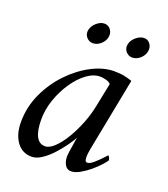

<svg xmlns="http://www.w3.org/2000/svg" viewBox="-114 -672 666 760"><g transform="rotate(20 219.0 -291.5)"><path d="M298 -425Q324 -425 342 -421Q360 -417 374 -412L314 -104Q313 -99 311 -85Q309 -71 310.5 -59.5Q312 -48 320 -48Q331 -48 346.5 -61.5Q362 -75 375 -89Q388 -103 389 -104Q391 -104 394.5 -97.5Q398 -91 398 -86Q394 -79 380.5 -64Q367 -49 348 -33Q329 -17 308.5 -5.5Q288 6 271 6Q255 6 246 -8.5Q237 -23 237 -45Q237 -51 239 -66Q241 -81 244 -97Q246 -111 247 -116.5Q248 -122 249 -127Q242 -114 226.5 -92Q211 -70 191 -48Q171 -26 148.5 -10.5Q126 5 105 5Q65 5 42 -27Q19 -59 19 -110Q19 -174 45.5 -231Q72 -288 114 -331.5Q156 -375 204.5 -400Q253 -425 298 -425ZM253 -386Q225 -386 196.5 -365Q168 -344 144 -308.5Q120 -273 105.5 -231Q91 -189 91 -147Q91 -101 103.5 -76.5Q116 -52 141 -52Q159 -52 180 -72Q201 -92 220.5 -124.5Q240 -157 255 -195Q270 -233 277 -268L298 -371Q291 -379 277 -382.5Q263 -386 253 -386ZM364 -589Q381 -589 390.5 -575Q400 -561 396 -543Q392 -525 377 -512.5Q362 -500 345 -500Q329 -500 318 -513Q307 -526 311 -544Q315 -562 331.5 -575.5Q348 -589 364 -589ZM197 -589Q214 -589 224 -575Q234 -561 230 -543Q226 -525 211 -512.5Q196 -500 179 -500Q163 -500 152 -513Q141 -526 145 -544Q149 -562 165 -575.5Q181 -589 197 -589Z"/></g></svg>

Font: Amiri
Style: Italic
Weight: 400
Italic angle: 10°
Designer: Khaled Hosny
Version: Version 0.113